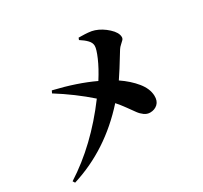

<svg xmlns="http://www.w3.org/2000/svg" viewBox="-163 -999 1326 1256"><g transform="rotate(-30 500.0 -371.0)"><path d="M556.2 -761.2 562 -775.9Q566.4 -775.9 583 -775.6Q599.6 -775.4 608.4 -774.9Q617.2 -774.4 631.3 -773.4Q645.5 -772.5 657.2 -770Q668.9 -767.6 679.2 -764.2Q726.6 -748 767.8 -710.2Q809.1 -672.4 809.1 -638.2Q809.1 -627 801.5 -618.7Q793.9 -610.4 780.5 -598.9Q767.1 -587.4 758.8 -574.2Q682.1 -448.2 649.9 -401.9Q715.3 -357.4 757.6 -305.4Q799.8 -253.4 801.8 -200.2Q803.2 -159.7 780.3 -138.4Q757.3 -117.2 723.1 -117.2Q700.2 -117.2 679.9 -131.8Q659.7 -146.5 645.5 -166.3Q631.3 -186 605.2 -222.2Q579.1 -258.3 555.2 -285.2Q346.2 -51.8 67.9 34.2L58.1 18.1Q282.2 -124.5 465.8 -371.1Q357.9 -466.3 229 -546.9L237.8 -564.9Q406.7 -524.9 532.2 -465.8Q576.7 -535.6 601.8 -594Q627 -652.3 627 -676.8Q627 -700.2 607.4 -720.7Q587.9 -741.2 556.2 -761.2Z"/></g></svg>

Font: Noto Serif JP Black
Style: Regular
Weight: 900
Designer: Ryoko NISHIZUKA  (kana & ideographs); Frank Grießhammer (Latin, Greek & Cyrillic); Wenlong ZHANG  (bopomofo); Sandoll Co
Foundry: Adobe Systems Incorporated
Version: Version 1.001;PS 1.001;hotconv 16.6.54;makeotf.lib2.5.65590